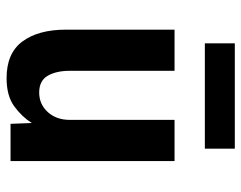

<svg xmlns="http://www.w3.org/2000/svg" viewBox="-95 -626 733 583"><g transform="rotate(90 271.5 -334.5)"><path d="M217 12Q141.5 12 105.8 -36.2Q70 -84.5 70 -169V-498H195V-180Q195 -139 210 -113Q225 -87 261 -87Q296.5 -87 320.2 -113Q344 -139 344 -180V-498H469V0H356L353.5 -64.5Q335 -35 303.2 -11.5Q271.5 12 217 12ZM111.5 -590V-681H431.5V-590Z"/></g></svg>

Font: Alatsi
Style: Regular
Weight: 400
Designer: Spyros Zevelakis, Eben Sorkin
Foundry: www.sorkintype.com
Version: Version 1.008; ttfautohint (v1.8.4.7-5d5b)